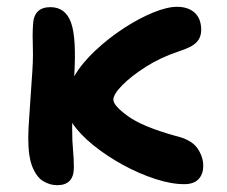

<svg xmlns="http://www.w3.org/2000/svg" viewBox="-20 -534 666 564"><path d="M148 10Q127 10 107.5 -1.5Q88 -13 75.5 -43Q63 -73 63 -129Q63 -153 66.5 -199.5Q70 -246 73 -296Q78 -358 76.5 -394.5Q75 -431 77 -461Q79 -513 128 -513Q172 -513 188.5 -468Q205 -423 198 -310Q221 -349 260 -385.5Q299 -422 343.5 -451Q388 -480 429.5 -497Q471 -514 500 -514Q533 -514 552 -496.5Q571 -479 571 -446Q571 -424 557 -409.5Q543 -395 505 -383Q451 -365 408 -337.5Q365 -310 339 -283.5Q313 -257 313 -241Q313 -224 355.5 -193Q398 -162 495 -135Q542 -124 559.5 -99Q577 -74 577 -47Q577 -22 563 -7.5Q549 7 521 7Q483 7 435.5 -8.5Q388 -24 340.5 -50Q293 -76 253.5 -108Q214 -140 192 -173Q192 -164 192 -154Q192 -119 194.5 -93.5Q197 -68 197 -42Q197 10 148 10Z"/></svg>

Font: Shantell Sans Normal
Style: Regular
Weight: 600
Designer: Stephen Nixon, Anya Danilova, Shantell Martin
Foundry: Arrow Type
Version: Version 1.009;[a7da0bfa3]